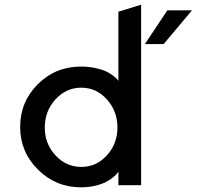

<svg xmlns="http://www.w3.org/2000/svg" viewBox="-20 -790 839 819"><path d="M485 0H582V-770L485 -740V-445Q483 -447 480 -451.5Q477 -456 463.5 -466.5Q450 -477 433.5 -485Q417 -493 388 -499.5Q359 -506 325 -506Q217 -506 141.5 -431Q66 -356 66 -248Q66 -142 142 -66.5Q218 9 325 9Q359 9 387.5 2Q416 -5 433.5 -14.5Q451 -24 463 -34Q475 -44 480 -51L485 -58ZM678 -602H598L694 -746H799ZM327 -78Q262 -78 216.5 -127.5Q171 -177 171 -246Q171 -316 216.5 -366Q262 -416 327 -416Q391 -416 436 -366Q481 -316 481 -246Q481 -177 436 -127.5Q391 -78 327 -78Z"/></svg>

Font: Simpel Medium
Style: Regular
Weight: 500
Designer: Janko Jovanovic
Version: Version 1.048;PS 001.048;hotconv 1.0.88;makeotf.lib2.5.64775